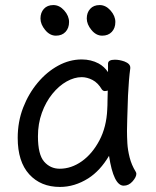

<svg xmlns="http://www.w3.org/2000/svg" viewBox="-20 -721 615 759"><path d="M417 -679.5Q436 -658 436 -634Q436 -610 422 -595Q408 -580 384 -580Q360 -580 341.5 -602.5Q323 -625 323 -648Q323 -671 336.5 -686Q350 -701 374 -701Q398 -701 417 -679.5ZM234 -679.5Q253 -658 253 -634Q253 -610 239 -595Q225 -580 201 -580Q177 -580 158.5 -602.5Q140 -625 140 -648Q140 -671 153.5 -686Q167 -701 191 -701Q215 -701 234 -679.5ZM504 -4Q489 13 469 13Q429 13 411 -105Q376 -46 329 -16Q275 18 217 18Q141 18 95.5 -32Q50 -82 50 -176Q50 -240 71.5 -295.5Q93 -351 129 -394Q165 -437 210 -461.5Q255 -486 303 -486Q340 -486 370 -470Q392 -458 407 -436V-469Q407 -485 434 -485Q452 -485 472 -478Q495 -469 495 -454V-452V-451Q489 -407 486 -343Q482 -227 482 -204Q482 -181 483.5 -154.5Q485 -128 492.5 -98.5Q500 -69 516 -43Q519 -38 519 -34Q519 -21 504 -4ZM406 -363Q400 -361 394 -361Q388 -361 383 -367Q367 -394 345.5 -405Q324 -416 303 -416Q274 -416 243.5 -399Q213 -382 187 -350Q161 -318 145.5 -275Q130 -232 130 -182Q130 -110 154.5 -82Q179 -54 216 -54Q262 -54 303.5 -83.5Q345 -113 373 -166Q401 -219 404 -289V-290Q405 -303 405 -324Q405 -345 406 -363Z"/></svg>

Font: Moon Stars Kai
Style: Bold
Weight: 700
Designer: GuiWonder
Version: Version 1.101